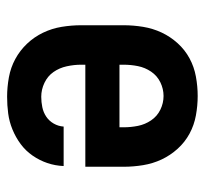

<svg xmlns="http://www.w3.org/2000/svg" viewBox="-38 -530 576 540"><g transform="rotate(90 250.0 -260.0)"><path d="M252 8Q225 8 197.5 3Q170 -2 146 -15Q122 -28 103 -48Q84 -68 72 -93Q60 -118 55.5 -145.5Q51 -173 51 -200V-320Q51 -347 55.5 -374.5Q60 -402 71.5 -426.5Q83 -451 101.5 -471.5Q120 -492 144 -505Q168 -518 195.5 -523Q223 -528 250 -528Q277 -528 304.5 -523Q332 -518 356 -505Q380 -492 398.5 -471.5Q417 -451 428.5 -426.5Q440 -402 444.5 -374.5Q449 -347 449 -320V-212H162V-200Q162 -180 166.5 -159.5Q171 -139 182.5 -122.5Q194 -106 213 -97Q232 -88 252 -88Q267 -88 281.5 -91Q296 -94 308 -102Q320 -110 327.5 -123Q335 -136 336 -151H447Q446 -127 438.5 -105Q431 -83 417.5 -63.5Q404 -44 385 -30Q366 -16 344 -7Q322 2 299 5Q276 8 252 8ZM162 -308H338V-320Q338 -340 334 -360Q330 -380 318.5 -397Q307 -414 288.5 -423Q270 -432 250 -432Q230 -432 211.5 -423Q193 -414 181.5 -397Q170 -380 166 -360Q162 -340 162 -320Z"/></g></svg>

Font: Iosevka SS04
Style: Bold
Weight: 700
Monospace: yes
Designer: Belleve Invis
Foundry: Belleve Invis
Version: Version 19.0.0; ttfautohint (v1.8.4)